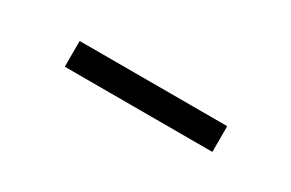

<svg xmlns="http://www.w3.org/2000/svg" viewBox="15 -635 970 640"><g transform="rotate(30 500.0 -314.5)"><path d="M218 -265V-364H786V-265Z"/></g></svg>

Font: Inconsolata UltraExpanded SemiBold
Style: Regular
Weight: 600
Width: 9
Monospace: yes
Designer: Raph Levien, Cyreal, Brenton Simpson
Foundry: Raph Levien, Cyreal, Google
Version: Version 3.001; ttfautohint (v1.8.2.53-6de2)